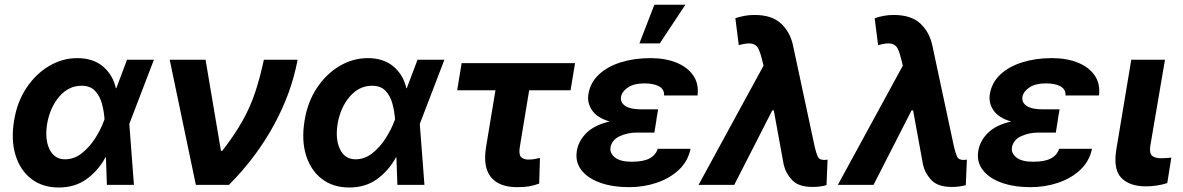

<svg xmlns="http://www.w3.org/2000/svg" viewBox="-20 -806 5158 837"><path d="M235.1 11.4Q164.4 11 116.1 -26.5Q67.8 -63.9 47.6 -129.8Q27.3 -195.7 41.5 -280.9Q54.7 -361.9 95.3 -422.9Q136 -484 194.1 -518.3Q252.1 -552.6 317.1 -552.6Q386 -552.6 429.2 -516Q472.3 -479.4 485.1 -421.2H486.9L533.7 -545.5H650.9L545.8 -271.3L543.7 -266L563.9 0H446L441.8 -120L439.6 -119.7Q408 -61.8 357.1 -25Q306.1 11.7 235.1 11.4ZM435.7 -285.9Q433.6 -318.9 424.7 -352.8Q415.8 -386.7 394.9 -409.4Q373.9 -432.2 335.6 -432.2Q279.1 -432.2 238.5 -384.9Q197.8 -337.7 185.4 -265.6Q174.7 -198.5 196 -155Q217.3 -111.5 263.5 -111.5Q303.6 -111.5 337.2 -138.3Q370.7 -165.1 395.1 -203.5Q419.4 -241.8 431.8 -275.9Z M833.8 0 719.8 -545.5H876.1L943.2 -148.4H948.9Q1003.6 -219.1 1037.3 -279.3Q1071 -339.5 1092.2 -402.9Q1113.3 -466.3 1130.3 -545.5H1277.3Q1250.7 -401.3 1174 -260.7Q1097.3 -120 978 0Z M1501.4 11.4Q1430.8 11 1382.5 -26.5Q1334.2 -63.9 1313.9 -129.8Q1293.7 -195.7 1307.9 -280.9Q1321 -361.9 1361.7 -422.9Q1402.3 -484 1460.4 -518.3Q1518.5 -552.6 1583.5 -552.6Q1652.3 -552.6 1695.5 -516Q1738.6 -479.4 1751.4 -421.2H1753.2L1800.1 -545.5H1917.3L1812.1 -271.3L1810 -266L1830.3 0H1712.4L1708.1 -120L1706 -119.7Q1674.4 -61.8 1623.4 -25Q1572.4 11.7 1501.4 11.4ZM1702.1 -285.9Q1699.9 -318.9 1691.1 -352.8Q1682.2 -386.7 1661.2 -409.4Q1640.3 -432.2 1601.9 -432.2Q1545.5 -432.2 1504.8 -384.9Q1464.1 -337.7 1451.7 -265.6Q1441.1 -198.5 1462.4 -155Q1483.7 -111.5 1529.8 -111.5Q1570 -111.5 1603.5 -138.3Q1637.1 -165.1 1661.4 -203.5Q1685.7 -241.8 1698.2 -275.9Z M2486.9 -530.9 2467.3 -412.6H2286.9L2246.1 -165.5Q2240.8 -133.2 2251.2 -121.8Q2261.7 -110.4 2283.4 -110.4Q2300.1 -110.4 2310.7 -112.7Q2321.4 -115.1 2333.8 -117.5L2330.6 -5.7Q2306.8 3.2 2284.6 6.6Q2262.4 9.9 2234 9.9Q2156.2 9.9 2120.4 -33.7Q2084.5 -77.4 2099.1 -166.2L2139.9 -412.6H1973L1992.5 -530.9Z M2637.8 -276.3Q2583.1 -292.3 2560.9 -325.3Q2538.7 -358.3 2545.1 -395.6Q2553.3 -446 2590.6 -481Q2627.8 -516 2686.3 -534.3Q2744.7 -552.6 2815.7 -552.6Q2880 -552.6 2928.3 -533.2Q2976.6 -513.8 3001.8 -477.6Q3027 -441.4 3021 -389.9H2875Q2876.4 -416.9 2852.8 -429.7Q2829.2 -442.5 2789.4 -442.5Q2744 -442.5 2717.7 -424.9Q2691.4 -407.3 2687.1 -383.5Q2683.6 -359 2705.8 -344.3Q2728 -329.5 2772 -329.5H2849.1L2841.6 -285.9H2842L2832.7 -228H2755.3Q2715.6 -228 2681.5 -212.2Q2647.4 -196.4 2641.3 -163Q2637.8 -138.1 2661 -119.5Q2684.3 -100.9 2733.7 -100.9Q2784.1 -100.9 2811.3 -115.2Q2838.4 -129.6 2847.3 -157.3H2990.4Q2979 -102.6 2939.1 -65.3Q2899.1 -28.1 2842.3 -9.1Q2785.5 9.9 2722.7 9.9Q2650.9 9.9 2596.6 -9.4Q2542.3 -28.8 2514.6 -64.5Q2486.9 -100.1 2494.7 -148.4Q2502.1 -192.5 2537.1 -226.9Q2572.1 -261.4 2637.8 -276.3ZM2767.4 -616.8 2832.7 -785.5H2968L2856.2 -616.8Z M3521.3 8.9Q3461.3 8.9 3433.2 -20.8Q3405.2 -50.4 3396.3 -89.1L3353.3 -324.6H3346.6L3180.8 0H3025.2L3308.6 -519.9L3302.6 -543.7Q3295.8 -572.8 3287.5 -591.4Q3279.1 -610.1 3259.8 -615.2Q3240.4 -620.4 3200.6 -609L3185.7 -726.6Q3204.5 -733 3225 -736.9Q3245.4 -740.8 3269.2 -740.8Q3345.2 -740.8 3385.1 -703.1Q3425.1 -665.5 3437.1 -607.6L3531.6 -166.2Q3538.4 -137.1 3545.1 -122.9Q3551.8 -108.7 3573.2 -108.7Q3577.1 -108.7 3579.4 -109.2Q3581.7 -109.7 3587.7 -110.1L3583.1 1.1Q3573.9 3.9 3556.5 6.6Q3539.1 9.2 3521.3 8.9Z M4128.6 8.9Q4068.5 8.9 4040.5 -20.8Q4012.4 -50.4 4003.6 -89.1L3960.6 -324.6H3953.8L3788 0H3632.5L3915.8 -519.9L3909.8 -543.7Q3903.1 -572.8 3894.7 -591.4Q3886.4 -610.1 3867 -615.2Q3847.7 -620.4 3807.9 -609L3793 -726.6Q3811.8 -733 3832.2 -736.9Q3852.6 -740.8 3876.4 -740.8Q3952.4 -740.8 3992.4 -703.1Q4032.3 -665.5 4044.4 -607.6L4138.8 -166.2Q4145.6 -137.1 4152.3 -122.9Q4159.1 -108.7 4180.4 -108.7Q4184.3 -108.7 4186.6 -109.2Q4188.9 -109.7 4195 -110.1L4190.3 1.1Q4181.1 3.9 4163.7 6.6Q4146.3 9.2 4128.6 8.9Z M4387.8 -276.3Q4333.1 -292.3 4310.9 -325.3Q4288.7 -358.3 4295.1 -395.6Q4303.3 -446 4340.6 -481Q4377.8 -516 4436.3 -534.3Q4494.7 -552.6 4565.7 -552.6Q4630 -552.6 4678.3 -533.2Q4726.6 -513.8 4751.8 -477.6Q4777 -441.4 4771 -389.9H4625Q4626.4 -416.9 4602.8 -429.7Q4579.2 -442.5 4539.4 -442.5Q4494 -442.5 4467.7 -424.9Q4441.4 -407.3 4437.1 -383.5Q4433.6 -359 4455.8 -344.3Q4478 -329.5 4522 -329.5H4599.1L4591.6 -285.9H4592L4582.7 -228H4505.3Q4465.6 -228 4431.5 -212.2Q4397.4 -196.4 4391.3 -163Q4387.8 -138.1 4411 -119.5Q4434.3 -100.9 4483.7 -100.9Q4534.1 -100.9 4561.3 -115.2Q4588.4 -129.6 4597.3 -157.3H4740.4Q4729 -102.6 4689.1 -65.3Q4649.1 -28.1 4592.3 -9.1Q4535.5 9.9 4472.7 9.9Q4400.9 9.9 4346.6 -9.4Q4292.3 -28.8 4264.6 -64.5Q4236.9 -100.1 4244.7 -148.4Q4252.1 -192.5 4287.1 -226.9Q4322.1 -261.4 4387.8 -276.3Z M4911.6 -545.5H5058.6L4994.7 -170.8Q4989.7 -138.1 5002.3 -127.1Q5014.9 -116.1 5043 -116.1Q5056.8 -116.1 5067.1 -117.2Q5077.4 -118.3 5086.3 -119L5068.5 -7.8Q5048.7 -1.4 5024.9 2.5Q5001.1 6.4 4975.9 6.4Q4904.1 6.4 4868.4 -30.5Q4832.7 -67.5 4846.2 -152.7Z"/></svg>

Font: Inter UI
Style: Bold Italic
Weight: 700
Italic angle: 9.39999°
Designer: Rasmus Andersson
Foundry: rsms
Version: 3.2;8d6f07862